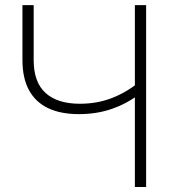

<svg xmlns="http://www.w3.org/2000/svg" viewBox="-20 -748 689 768"><path d="M295.4 -291.5Q222.7 -291.5 172.4 -315.4Q122.1 -339.4 95.9 -387.5Q69.8 -435.5 69.8 -507.8V-727.5H114.7V-507.8Q114.7 -418.9 162.4 -376Q210 -333 299.3 -333Q368.7 -333 427.2 -355.7Q485.8 -378.4 536.1 -419.4V-370.6Q487.8 -333.5 427.5 -312.5Q367.2 -291.5 295.4 -291.5ZM519.5 0V-727.5H564.5V0Z"/></svg>

Font: Inter 28pt ExtraLight
Style: Regular
Weight: 250
Designer: Rasmus Andersson
Foundry: rsms
Version: Version 4.001;git-66647c0bb